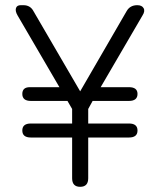

<svg xmlns="http://www.w3.org/2000/svg" viewBox="-20 -720 615 740"><path d="M289 0Q258 0 258 -33V-190H99Q66 -190 66 -217Q66 -244 99 -244H258V-300L240 -331H99Q66 -331 66 -358Q66 -384 95 -384H209L48 -660Q38 -677 41.5 -688.5Q45 -700 60 -700H70Q97 -700 109 -677L289 -368L468 -677Q481 -700 509 -700Q527 -700 533.5 -688.5Q540 -677 529 -660L368 -384H477Q510 -384 510 -358Q510 -331 477 -331H337L320 -300V-244H477Q510 -244 510 -217Q510 -190 477 -190H320V-33Q320 0 289 0Z"/></svg>

Font: Zen Maru Gothic
Style: Regular
Weight: 400
Designer: Yoshimichi Ohira
Foundry: Positype
Version: Version 1.002